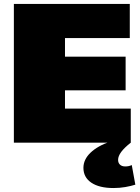

<svg xmlns="http://www.w3.org/2000/svg" viewBox="-20 -720 708 969"><path d="M251 -172H640V0H50V-700H635V-528H251L308 -660V-342L251 -434H614V-264H251L308 -356V-40ZM553 229Q481 229 441 202Q401 175 401 127Q401 85 437 50.5Q473 16 538 -6L640 0Q608 25 592 46.5Q576 68 576 87Q576 102 585.5 111Q595 120 612 120Q631 120 645 113L663 212Q641 219 612.5 224Q584 229 553 229Z"/></svg>

Font: Pathway Extreme 28pt Black
Style: Regular
Weight: 900
Designer: Eduardo Rodriguez Tunni
Foundry: Eduardo Rodriguez Tunni
Version: Version 1.001;gftools[0.9.26]